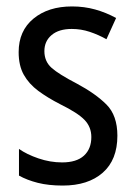

<svg xmlns="http://www.w3.org/2000/svg" viewBox="-20 -567 421 597"><path d="M345 -145Q345 -70 299.5 -30Q254 10 175 10Q131 10 97.5 1.5Q64 -7 39 -21V-104Q63 -87 99.5 -74.5Q136 -62 173 -62Q218 -62 241 -83Q264 -104 264 -141Q264 -172 243 -194Q222 -216 167 -243Q128 -263 99 -284.5Q70 -306 54 -334.5Q38 -363 38 -405Q38 -471 84 -509Q130 -547 204 -547Q242 -547 276 -537.5Q310 -528 341 -511L311 -445Q286 -459 259 -468Q232 -477 203 -477Q163 -477 140.5 -458Q118 -439 118 -408Q118 -376 140.5 -356Q163 -336 219 -307Q277 -276 311 -242Q345 -208 345 -145Z"/></svg>

Font: Noto Sans Devanagari Condensed
Style: Regular
Weight: 400
Width: 3
Designer: Jelle Bosma - Monotype Design Team
Foundry: Monotype Imaging Inc.
Version: Version 2.004; ttfautohint (v1.8.4.7-5d5b)